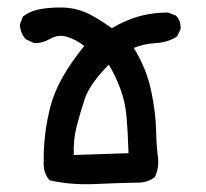

<svg xmlns="http://www.w3.org/2000/svg" viewBox="-20 -488 540 504"><path d="M349.6 -8.8Q291 -7.8 229 -4.9Q167 -2 110.4 -14.6Q92.8 -34.2 94.7 -63.5Q93.8 -137.7 112.8 -210Q131.8 -282.2 201.2 -367.2Q180.7 -383.8 156.7 -391.1Q132.8 -398.4 111.8 -386.2Q90.8 -374 69.3 -375L47.9 -384.8Q33.2 -400.4 32.2 -423.8L40 -444.3Q60.5 -460 87.4 -464.4Q114.3 -468.8 143.6 -468.3Q172.9 -467.8 199.7 -457.5Q226.6 -447.3 273.4 -414.1Q312.5 -436.5 347.2 -445.8Q381.8 -455.1 420.9 -455.1L441.4 -447.3Q455.1 -434.6 454.1 -412.1L445.3 -392.6Q421.9 -377 389.6 -375Q357.4 -373 331.1 -362.3Q364.3 -308.6 376.5 -251Q388.7 -193.4 389.6 -148.9Q390.6 -104.5 394.5 -76.7Q398.4 -48.8 386.7 -23.4Q371.1 -10.7 349.6 -8.8ZM317.4 -85.9Q315.4 -146.5 312 -183.6Q308.6 -220.7 295.9 -254.9Q283.2 -289.1 265.6 -318.4Q215.8 -267.6 203.1 -230Q190.4 -192.4 181.2 -156.2Q171.9 -120.1 173.8 -81.1Z"/></svg>

Font: JasonHandwriting1
Style: Regular
Weight: 400
Version: Version 1.48.20